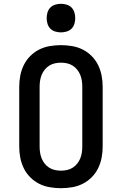

<svg xmlns="http://www.w3.org/2000/svg" viewBox="-20 -980 640 1008"><path d="M300 8Q271 8 241.5 3Q212 -2 186 -15Q160 -28 139 -49Q118 -70 105 -96.5Q92 -123 86.5 -152Q81 -181 81 -210V-525Q81 -554 86.5 -583Q92 -612 105 -638.5Q118 -665 139 -686Q160 -707 186 -720Q212 -733 241.5 -738Q271 -743 300 -743Q329 -743 358.5 -738Q388 -733 414 -720Q440 -707 461 -686Q482 -665 495 -638.5Q508 -612 513.5 -583Q519 -554 519 -525V-210Q519 -181 513.5 -152Q508 -123 495 -96.5Q482 -70 461 -49Q440 -28 414 -15Q388 -2 358.5 3Q329 8 300 8ZM300 -84Q316 -84 332 -87.5Q348 -91 361.5 -99.5Q375 -108 385 -120.5Q395 -133 401 -147.5Q407 -162 409.5 -178Q412 -194 412 -210V-525Q412 -541 409.5 -557Q407 -573 401 -587.5Q395 -602 385 -614.5Q375 -627 361.5 -635.5Q348 -644 332 -647.5Q316 -651 300 -651Q284 -651 268 -647.5Q252 -644 238.5 -635.5Q225 -627 215 -614.5Q205 -602 199 -587.5Q193 -573 190.5 -557Q188 -541 188 -525V-210Q188 -194 190.5 -178Q193 -162 199 -147.5Q205 -133 215 -120.5Q225 -108 238.5 -99.5Q252 -91 268 -87.5Q284 -84 300 -84ZM300 -810Q285 -810 270 -814.5Q255 -819 244.5 -829.5Q234 -840 229.5 -855Q225 -870 225 -885Q225 -900 229.5 -915Q234 -930 244.5 -940.5Q255 -951 270 -955.5Q285 -960 300 -960Q315 -960 330 -955.5Q345 -951 355.5 -940.5Q366 -930 370.5 -915Q375 -900 375 -885Q375 -870 370.5 -855Q366 -840 355.5 -829.5Q345 -819 330 -814.5Q315 -810 300 -810Z"/></svg>

Font: Iosevka Etoile Semibold
Style: Regular
Weight: 600
Designer: Belleve Invis
Foundry: Belleve Invis
Version: Version 22.1.2; ttfautohint (v1.8.4)